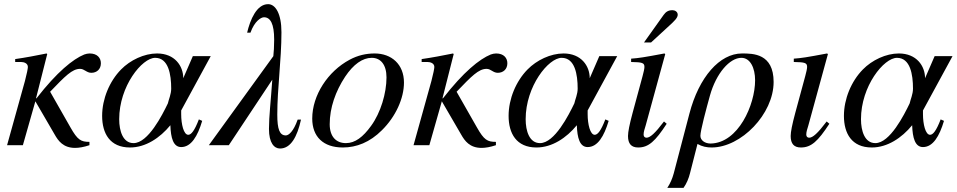

<svg xmlns="http://www.w3.org/2000/svg" viewBox="-20 -698 4602 923"><path d="M153 -225 207 -438 204 -441C154 -431 103 -421 53 -414V-400H81C95 -400 114 -394 114 -376C114 -369 109 -343 100 -309L14 0H90L150 -211L243 -51C260 -21 284 13 341 13C360 13 383 9 410 0V-16C369 -16 353 -25 319 -85L221 -257C293 -332 327 -367 365 -367C386 -367 396 -348 419 -348C445 -348 465 -365 465 -394C465 -419 448 -441 411 -441C403 -441 393 -439 385 -436C331 -414 254 -352 156 -226Z M803 -272C803 -245 791 -220 787 -201C760 -145 692 -10 622 -10C571 -10 553 -68 553 -125C553 -284 663 -420 726 -420C790 -420 803 -340 803 -272ZM993 -428H907L861 -322C861 -381 820 -441 735 -441C673 -441 606 -409 562 -364C506 -307 471 -222 471 -141C471 -57 508 11 605 11C680 11 749 -35 799 -96C801 -35 813 9 851 9C899 9 930 -43 952 -117L936 -124C915 -69 899 -50 885 -50C863 -50 851 -101 851 -149V-167Z M1411 -123C1391 -66 1368 -47 1354 -47C1324 -47 1313 -77 1313 -147C1313 -274 1333 -409 1333 -543C1333 -633 1304 -678 1269 -678C1214 -678 1183 -604 1168 -541H1184C1204 -597 1235 -615 1249 -615C1280 -615 1298 -584 1298 -507C1298 -475 1296 -446 1294 -428L984 0H1080L1289 -315C1282 -213 1273 -138 1273 -78C1273 -11 1298 16 1326 16C1378 16 1409 -41 1427 -123Z M1838 -326C1838 -250 1810 -156 1764 -93C1725 -39 1687 -10 1643 -10C1596 -10 1565 -41 1565 -101C1565 -180 1593 -259 1639 -329C1679 -389 1723 -420 1767 -420C1810 -420 1838 -387 1838 -326ZM1922 -301C1922 -389 1862 -441 1781 -441C1740 -441 1700 -432 1661 -411C1556 -355 1481 -240 1481 -128C1481 -41 1534 11 1628 11C1694 11 1758 -14 1816 -72C1882 -137 1922 -225 1922 -301Z M2107 -225 2161 -438 2158 -441C2108 -431 2057 -421 2007 -414V-400H2035C2049 -400 2068 -394 2068 -376C2068 -369 2063 -343 2054 -309L1968 0H2044L2104 -211L2197 -51C2214 -21 2238 13 2295 13C2314 13 2337 9 2364 0V-16C2323 -16 2307 -25 2273 -85L2175 -257C2247 -332 2281 -367 2319 -367C2340 -367 2350 -348 2373 -348C2399 -348 2419 -365 2419 -394C2419 -419 2402 -441 2365 -441C2357 -441 2347 -439 2339 -436C2285 -414 2208 -352 2110 -226Z M2757 -272C2757 -245 2745 -220 2741 -201C2714 -145 2646 -10 2576 -10C2525 -10 2507 -68 2507 -125C2507 -284 2617 -420 2680 -420C2744 -420 2757 -340 2757 -272ZM2947 -428H2861L2815 -322C2815 -381 2774 -441 2689 -441C2627 -441 2560 -409 2516 -364C2460 -307 2425 -222 2425 -141C2425 -57 2462 11 2559 11C2634 11 2703 -35 2753 -96C2755 -35 2767 9 2805 9C2853 9 2884 -43 2906 -117L2890 -124C2869 -69 2853 -50 2839 -50C2817 -50 2805 -101 2805 -149V-167Z M3172 -114C3129 -57 3105 -36 3088 -36C3080 -36 3074 -41 3074 -51C3074 -65 3079 -78 3084 -95L3178 -438L3174 -441C3073 -422 3053 -419 3014 -416V-400C3068 -399 3078 -396 3078 -376C3078 -368 3074 -350 3069 -332L3021 -155C3006 -99 2999 -64 2999 -44C2999 -7 3015 11 3048 11C3098 11 3130 -19 3185 -103ZM3076 -494H3110L3198 -575C3221 -596 3238 -612 3238 -627C3238 -642 3224 -649 3213 -649C3192 -649 3181 -641 3170 -626Z M3610 -312C3610 -194 3529 -10 3396 -8C3368 -8 3347 -24 3347 -45C3347 -70 3375 -174 3393 -239C3423 -346 3488 -420 3544 -420C3587 -420 3610 -371 3610 -312ZM3219 135C3212 161 3202 184 3188 205H3266C3281 184 3291 159 3297 135L3333 -6C3356 7 3378 11 3401 11C3543 11 3699 -150 3699 -304C3699 -441 3600 -441 3547 -441C3440 -441 3340 -328 3294 -151Z M3954 -114C3911 -57 3887 -36 3870 -36C3862 -36 3856 -41 3856 -51C3856 -65 3861 -78 3866 -95L3960 -438L3956 -441C3855 -422 3835 -419 3796 -416V-400C3850 -399 3860 -396 3860 -376C3860 -368 3856 -350 3851 -332L3803 -155C3788 -99 3781 -64 3781 -44C3781 -7 3797 11 3830 11C3880 11 3912 -19 3967 -103Z M4369 -272C4369 -245 4357 -220 4353 -201C4326 -145 4258 -10 4188 -10C4137 -10 4119 -68 4119 -125C4119 -284 4229 -420 4292 -420C4356 -420 4369 -340 4369 -272ZM4559 -428H4473L4427 -322C4427 -381 4386 -441 4301 -441C4239 -441 4172 -409 4128 -364C4072 -307 4037 -222 4037 -141C4037 -57 4074 11 4171 11C4246 11 4315 -35 4365 -96C4367 -35 4379 9 4417 9C4465 9 4496 -43 4518 -117L4502 -124C4481 -69 4465 -50 4451 -50C4429 -50 4417 -101 4417 -149V-167Z"/></svg>

Font: XITS
Style: Italic
Weight: 400
Italic angle: -16.33°
Designer: MicroPress Inc., with final additions and corrections provided by Coen Hoffman, Elsevier (retired)
Version: Version 1.302